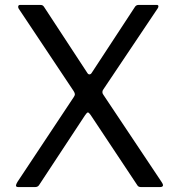

<svg xmlns="http://www.w3.org/2000/svg" viewBox="-20 -762 728 782"><path d="M638 -21Q644 -12 644 -8Q644 0 631 0H555Q543 0 539 -8L349 -294Q342 -304 338 -304Q334 -304 326 -292L139 -8Q134 0 122 0H56Q45 0 45 -6Q45 -11 51 -21L280 -366Q285 -373 285 -378Q285 -383 280 -391L56 -727Q54 -731 54 -734Q54 -742 62 -742H143Q150 -742 153.5 -740Q157 -738 160 -733L335 -466Q339 -459 344 -459Q350 -459 354 -466L529 -733Q534 -742 545 -742H618Q624 -742 625 -738Q626 -734 623 -729L401 -398Q397 -393 397 -387Q397 -381 401 -376Z"/></svg>

Font: Libre Franklin
Style: Regular
Weight: 400
Designer: Pablo Impallari, Rodrigo Fuenzalida
Foundry: Impallari Type
Version: Version 1.001; ttfautohint (v1.4.1)